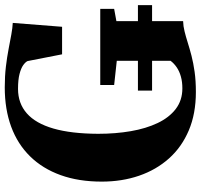

<svg xmlns="http://www.w3.org/2000/svg" viewBox="-38 -754 804 767"><g transform="rotate(-90 363.5 -370.0)"><path d="M380 11Q293.5 11 226.8 -17.2Q160 -45.5 114.5 -96.5Q69 -147.5 45.5 -216Q22 -284.5 22 -365Q22 -457.5 48 -529.5Q74 -601.5 122.8 -651.2Q171.5 -701 241.2 -726.8Q311 -752.5 398.5 -752.5Q443 -752.5 481 -748Q519 -743.5 551.5 -737.2Q584 -731 610 -726.2Q636 -721.5 656 -720.5L640.5 -523.5H530.5L503.5 -661.5Q499.5 -670 487.2 -678.8Q475 -687.5 452 -693.5Q429 -699.5 392.5 -699.5Q334.5 -699.5 294.5 -664.2Q254.5 -629 234 -558Q213.5 -487 213 -379.5Q213 -310 223.5 -249Q234 -188 256 -141.8Q278 -95.5 312.5 -69.2Q347 -43 394.5 -43Q420.5 -43 441.2 -48.8Q462 -54.5 478 -65.2Q494 -76 504.5 -90V-305L408 -315.5V-371H712V-315.5L663 -306.5V-40Q643 -39.5 622 -34.2Q601 -29 577.2 -21.5Q553.5 -14 524.8 -6.5Q496 1 460.2 6Q424.5 11 380 11ZM385.5 -164V-220.5H727V-164Z"/></g></svg>

Font: Merriweather 60pt ExtraBold
Style: Regular
Weight: 800
Version: Version 2.100